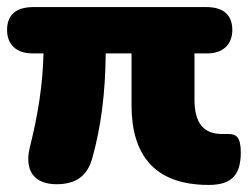

<svg xmlns="http://www.w3.org/2000/svg" viewBox="-26 -512 702 543"><path d="M134 9C187 9 221 -13 235 -65C259 -150 272 -246 273 -361H346V-214C346 -74 411 11 564 11C623 11 655 -11 655 -81C655 -124 642 -133 621 -133H603C550 -133 524 -163 524 -231V-361H561C603 -361 631 -385 631 -427C631 -469 607 -492 557 -492H69C18 -492 -6 -469 -6 -427C-6 -386 21 -361 65 -361H97C95 -274 82 -189 58 -94C43 -30 70 9 134 9Z"/></svg>

Font: Nunito Black
Style: Regular
Weight: 900
Designer: Vernon Adams
Foundry: Vernon Adams
Version: Version 3.602